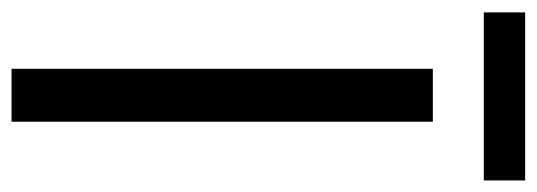

<svg xmlns="http://www.w3.org/2000/svg" viewBox="-326 -596 907 324"><g transform="rotate(90 127.0 -433.5)"><path d="M169.9 0V-710.9H80.6V0ZM269 -796.9V-866.7H-14.6V-796.9Z"/></g></svg>

Font: Roboto Condensed
Style: Regular
Weight: 400
Designer: Google
Version: Version 2.134; 2016